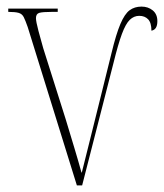

<svg xmlns="http://www.w3.org/2000/svg" viewBox="-20 -562 497 582"><path d="M64 -480Q57 -500 52 -510Q47 -520 36.5 -523Q26 -526 5 -526V-536H155V-526H138Q109 -526 99 -523Q89 -520 89 -507Q89 -497 96.5 -468.5Q104 -440 111 -416L179 -201Q192 -158 205 -115Q218 -72 227 -39H228Q238 -80 250 -127Q262 -174 278 -239.5Q294 -305 318 -401Q332 -459 345 -489.5Q358 -520 373 -531Q388 -542 409 -542Q429 -542 443 -530.5Q457 -519 457 -498Q457 -472 439 -469Q439 -493 429 -503.5Q419 -514 402 -514Q386 -514 373.5 -502Q361 -490 349.5 -459Q338 -428 324 -371L229 0H213Z"/></svg>

Font: Noto Serif Display Condensed Thin
Style: Regular
Weight: 100
Width: 3
Designer: Monotype Design Team
Foundry: Monotype Imaging Inc.
Version: Version 2.009